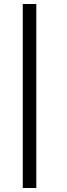

<svg xmlns="http://www.w3.org/2000/svg" viewBox="-20 -797 332 957"><path d="M93.5 140V-777H161V140Z"/></svg>

Font: Epilogue
Style: Regular
Weight: 400
Designer: Tyler Finck
Foundry: Etcetera Type Co
Version: Version 2.112